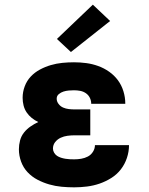

<svg xmlns="http://www.w3.org/2000/svg" viewBox="-20 -795 640 823"><path d="M298 8Q271 8 244 5.5Q217 3 191 -4.5Q165 -12 141 -24.5Q117 -37 98.5 -56.5Q80 -76 70.5 -102Q61 -128 61 -155Q61 -174 66 -193Q71 -212 83 -227Q95 -242 111 -253Q127 -264 144 -272Q129 -279 116 -289.5Q103 -300 94 -313.5Q85 -327 81 -343Q77 -359 77 -376Q77 -401 86 -425Q95 -449 112 -467Q129 -485 151.5 -497Q174 -509 198 -516Q222 -523 247 -525.5Q272 -528 297 -528Q324 -528 350 -524.5Q376 -521 401 -512Q426 -503 448 -487.5Q470 -472 485.5 -451Q501 -430 509 -404Q517 -378 517 -352Q517 -351 517 -350.5Q517 -350 517 -350H371Q371 -350 371 -350Q371 -350 371 -350Q371 -364 365 -376Q359 -388 348 -395.5Q337 -403 324 -405.5Q311 -408 297 -408Q286 -408 274.5 -407Q263 -406 252 -402.5Q241 -399 232 -391.5Q223 -384 223 -372Q223 -360 231 -349.5Q239 -339 250.5 -334Q262 -329 274.5 -327.5Q287 -326 300 -326H367V-215H300Q285 -215 269.5 -213Q254 -211 240 -204.5Q226 -198 216.5 -186Q207 -174 207 -158Q207 -149 212 -140.5Q217 -132 224.5 -127Q232 -122 241.5 -119Q251 -116 260 -114.5Q269 -113 278.5 -112.5Q288 -112 298 -112Q313 -112 328 -114.5Q343 -117 356.5 -124Q370 -131 378.5 -144.5Q387 -158 387 -173H533Q533 -145 524 -118Q515 -91 498 -69Q481 -47 457 -32Q433 -17 407 -8Q381 1 353 4.5Q325 8 298 8ZM284 -572 224 -628 378 -775 452 -705Z"/></svg>

Font: Iosevka SS04 Heavy Extended
Style: Regular
Weight: 900
Width: 7
Monospace: yes
Designer: Belleve Invis
Foundry: Belleve Invis
Version: Version 19.0.0; ttfautohint (v1.8.4)